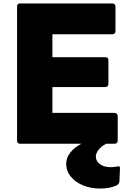

<svg xmlns="http://www.w3.org/2000/svg" viewBox="-20 -792 743 1114"><path d="M79 24V-754Q79 -772 96 -772H632Q640 -772 645 -767Q650 -762 650 -754V-611Q650 -603 645 -598Q640 -593 632 -593H284V-460H591Q609 -460 609 -443V-305Q609 -297 604 -292Q599 -287 591 -287H284V-137H645Q653 -137 658 -132Q663 -127 663 -119V24Q663 32 658 37Q653 42 645 42H596Q567 57 551.5 77.5Q536 98 536 117Q536 142 559.5 160Q583 178 622 178Q641 178 660 174L667 173Q678 173 676 187L673 258Q672 277 656 284Q616 302 560 302Q508 302 463 284Q418 266 391 233Q364 200 364 157Q364 125 386.5 95Q409 65 452 42H96Q79 42 79 24Z"/></svg>

Font: LINE Seed JP_TTF ExtraBold
Style: Regular
Weight: 800
Designer: LY Corporation & Fontrix & Fontworks
Version: Version 1.015